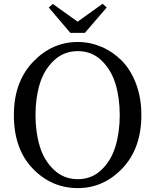

<svg xmlns="http://www.w3.org/2000/svg" viewBox="-20 -970 812 1006"><path d="M424.8 -797.9H348.6L235.4 -930.7L256.8 -949.2L386.7 -856.4L517.6 -950.2L539.1 -930.7ZM262.7 -80.1Q314.5 -31.2 387.7 -31.2Q460.9 -31.2 511.7 -80.1Q562.5 -128.9 585 -203.1Q607.4 -277.3 607.4 -367.2Q607.4 -457 585 -530.8Q562.5 -604.5 511.7 -653.3Q460.9 -702.1 387.7 -702.1Q314.5 -702.1 262.7 -653.3Q210.9 -604.5 188.5 -530.8Q166 -457 166 -367.2Q166 -277.3 188.5 -203.1Q210.9 -128.9 262.7 -80.1ZM387.7 -750Q452.1 -750 511.7 -724.6Q571.3 -699.2 618.2 -651.9Q665 -604.5 692.9 -530.8Q720.7 -457 720.7 -367.2Q720.7 -193.4 622.1 -88.9Q523.4 15.6 387.7 15.6Q250 15.6 151.4 -86.9Q52.7 -189.5 52.7 -367.2Q52.7 -540 152.3 -645Q252 -750 387.7 -750Z"/></svg>

Font: GenYoMin TW TTF Medium
Style: Regular
Weight: 500
Version: Version 1.300